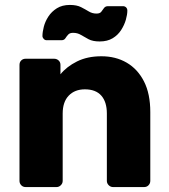

<svg xmlns="http://www.w3.org/2000/svg" viewBox="-20 -758 683 778"><path d="M84 0Q73 0 66 -7.5Q59 -15 59 -25V-495Q59 -506 66 -513Q73 -520 84 -520H199Q210 -520 217.5 -513Q225 -506 225 -495V-457Q250 -488 292 -509Q334 -530 391 -530Q449 -530 493.5 -504Q538 -478 563.5 -428Q589 -378 589 -304V-25Q589 -15 582 -7.5Q575 0 564 0H438Q428 0 420.5 -7.5Q413 -15 413 -25V-298Q413 -345 390.5 -370.5Q368 -396 324 -396Q283 -396 258.5 -370.5Q234 -345 234 -298V-25Q234 -15 226.5 -7.5Q219 0 209 0ZM384 -590Q356 -590 339 -599Q322 -608 308 -616.5Q294 -625 276 -625Q263 -625 256.5 -618Q250 -611 245 -603Q240 -595 229 -595H169Q162 -595 157 -600.5Q152 -606 152 -612Q152 -628 157.5 -649.5Q163 -671 176 -691Q189 -711 210.5 -724.5Q232 -738 263 -738Q291 -738 308.5 -729Q326 -720 340 -711.5Q354 -703 371 -703Q385 -703 390.5 -710.5Q396 -718 401.5 -725.5Q407 -733 418 -733H478Q486 -733 491 -728Q496 -723 496 -715Q496 -699 490 -678Q484 -657 471 -636.5Q458 -616 436.5 -603Q415 -590 384 -590Z"/></svg>

Font: Rubik Light
Style: Bold
Weight: 700
Version: Version 2.104